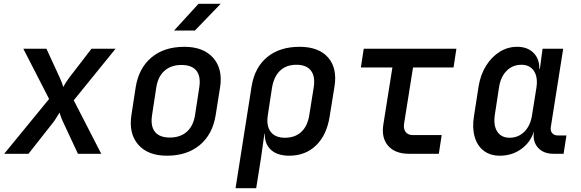

<svg xmlns="http://www.w3.org/2000/svg" viewBox="-20 -805 3040 1005"><path d="M2 0 237 -287 102 -550H223L293 -398Q306 -370 311 -350Q316 -359 324.5 -372.5Q333 -386 342 -398L459 -550H585L366 -280L510 0H388L311 -165Q305 -177 299.5 -192Q294 -207 292 -216Q286 -207 277 -192Q268 -177 259 -165L129 0Z M854 10Q754 10 703.5 -48Q653 -106 668 -203L690 -347Q706 -448 772.5 -504Q839 -560 945 -560Q1045 -560 1096 -502Q1147 -444 1132 -348L1109 -203Q1093 -102 1026 -46Q959 10 854 10ZM869 -85Q923 -85 957.5 -115Q992 -145 1001 -203L1023 -347Q1032 -405 1008 -435Q984 -465 930 -465Q876 -465 841.5 -435Q807 -405 798 -347L776 -203Q767 -145 791 -115Q815 -85 869 -85ZM891 -645 1019 -785H1135L1000 -645Z M1213 180 1297 -353Q1313 -452 1378.5 -506Q1444 -560 1548 -560Q1648 -560 1697 -504.5Q1746 -449 1731 -353L1706 -198Q1691 -99 1635 -44.5Q1579 10 1494 10Q1432 10 1398.5 -20.5Q1365 -51 1366 -105H1364L1346 23L1321 180ZM1472 -84Q1524 -84 1557 -114.5Q1590 -145 1599 -203L1622 -347Q1631 -405 1607.5 -435.5Q1584 -466 1532 -466Q1479 -466 1446.5 -435.5Q1414 -405 1404 -347L1382 -203Q1373 -147 1396.5 -115.5Q1420 -84 1472 -84Z M2121 0Q2048 0 2011.5 -42Q1975 -84 1987 -156L2034 -452H1869L1884 -550H2369L2354 -452H2142L2095 -157Q2091 -131 2103 -114.5Q2115 -98 2141 -98H2292L2277 0Z M2596 10Q2546 10 2512 -16Q2478 -42 2464.5 -89Q2451 -136 2461 -197L2485 -352Q2495 -414 2524 -460.5Q2553 -507 2595 -533.5Q2637 -560 2687 -560Q2741 -560 2772.5 -528.5Q2804 -497 2803 -445H2806L2820 -550H2928L2863 -139Q2860 -120 2870.5 -108Q2881 -96 2900 -96H2945L2930 0H2878Q2824 0 2795.5 -32.5Q2767 -65 2775 -117V-118Q2757 -60 2708.5 -25Q2660 10 2596 10ZM2648 -84Q2693 -84 2725 -116Q2757 -148 2765 -203L2788 -347Q2796 -402 2774.5 -434Q2753 -466 2709 -466Q2663 -466 2631.5 -434Q2600 -402 2592 -347L2570 -203Q2562 -148 2583 -116Q2604 -84 2648 -84Z"/></svg>

Font: JetBrains Mono NL SemiBold
Style: Italic
Weight: 600
Italic angle: -9°
Monospace: yes
Designer: Philipp Nurullin, Konstantin Bulenkov
Foundry: JetBrains
Version: Version 2.305; ttfautohint (v1.8.4.7-5d5b)